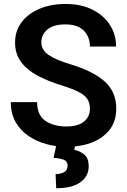

<svg xmlns="http://www.w3.org/2000/svg" viewBox="-20 -741 650 982"><path d="M439.9 -184.6Q439.9 -211.9 428.5 -231.9Q417 -252 385.5 -269Q354 -286.1 293.9 -304.7Q227.5 -325.2 173.8 -353.3Q120.1 -381.3 88.6 -422.9Q57.1 -464.4 57.1 -523.9Q57.1 -582.5 90.1 -626.7Q123 -670.9 181.4 -695.8Q239.7 -720.7 315.4 -720.7Q394.5 -720.7 452.4 -691.9Q510.3 -663.1 542 -613.8Q573.7 -564.5 573.7 -502.9H439.9Q439.9 -552.2 408.7 -584.2Q377.4 -616.2 313.5 -616.2Q252 -616.2 221.7 -589.6Q191.4 -563 191.4 -523.9Q191.4 -485.8 228.3 -460.2Q265.1 -434.6 338.9 -412.6Q455.6 -377.4 515.1 -324.7Q574.7 -272 574.7 -185.5Q574.7 -94.2 504.9 -42.2Q435.1 9.8 318.8 9.8Q267.1 9.8 216.6 -4.2Q166 -18.1 125 -46.1Q84 -74.2 59.6 -117.2Q35.2 -160.2 35.2 -218.8H169.9Q169.9 -151.4 212.4 -122.8Q254.9 -94.2 318.8 -94.2Q379.9 -94.2 409.9 -119.4Q439.9 -144.5 439.9 -184.6ZM269 -2.4H365.2L359.9 25.4Q387.2 30.3 410.4 48.8Q433.6 67.4 433.6 109.9Q433.6 160.2 391.4 190.9Q349.1 221.7 267.6 221.7L264.2 149.4Q290 149.4 307.9 139.4Q325.7 129.4 325.7 106.9Q325.7 85.4 308.6 77.1Q291.5 68.8 253.9 66.4Z"/></svg>

Font: Vazirmatn RD UI SemiBold
Style: Regular
Weight: 600
Designer: Saber Rastikerdar
Foundry: Saber Rastikerdar
Version: Version 33.003